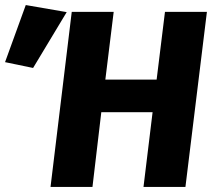

<svg xmlns="http://www.w3.org/2000/svg" viewBox="-20 -740 852 760"><path d="M548 0 584 -296H381L346 0H180L264 -693H430L397 -425H600L633 -693H799L714 0ZM0 -494 82 -720 244 -692 111 -471Z"/></svg>

Font: Qjlgwqiwhsfqbnnlvksmvfsycuq
Style: Regular
Weight: 700
Italic angle: -8°
Designer: Carrois Corporate & Edenspiekermann
Foundry: Carrois Corporate GbR & Edenspiekermann AG
Version: Version 2.001